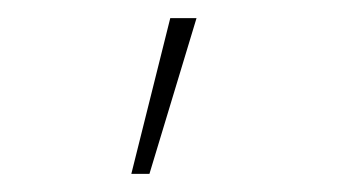

<svg xmlns="http://www.w3.org/2000/svg" viewBox="-20 -116 390 212"><path d="M145 76H125L168 -96H197Z"/></svg>

Font: Inconsolata ExtraCondensed ExtraLight
Style: Regular
Weight: 200
Width: 2
Monospace: yes
Designer: Raph Levien, Cyreal, Brenton Simpson
Foundry: Raph Levien, Cyreal, Google
Version: Version 3.001; ttfautohint (v1.8.2.53-6de2)